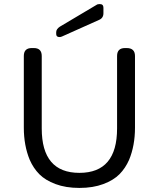

<svg xmlns="http://www.w3.org/2000/svg" viewBox="-20 -915 780 943"><path d="M136 -679H146Q185 -679 185 -640V-284Q185 -66 370 -66Q555 -66 555 -284V-640Q555 -679 594 -679H602Q643 -679 643 -640V-288Q643 -200 614 -130Q596 -89 567 -59.5Q538 -30 487.5 -11Q437 8 370 8Q303 8 252.5 -11Q202 -30 173 -59.5Q144 -89 126 -130Q97 -200 97 -288V-640Q97 -679 136 -679ZM272 -733Q256 -733 256 -748V-757Q256 -772 274 -784L454 -891Q459 -895 470 -895Q488 -895 488 -877V-850Q488 -826 466 -817L285 -736Q279 -733 272 -733Z"/></svg>

Font: Merge One
Style: Regular
Weight: 400
Designer: Kosal Sen
Foundry: Philatype
Version: Version 1.001